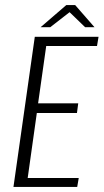

<svg xmlns="http://www.w3.org/2000/svg" viewBox="-20 -736 408 756"><path d="M33 0 117 -591H368L362 -555H162L130 -329H288L283 -291H125L89 -35H290L284 0ZM140 -629 241 -716H276L352 -629H315L254 -688L178 -629Z"/></svg>

Font: Alumni Sans Light
Style: Italic
Weight: 300
Italic angle: -8°
Version: Version 1.016